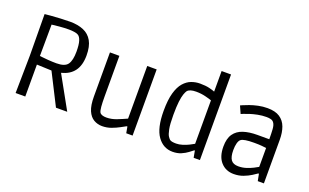

<svg xmlns="http://www.w3.org/2000/svg" viewBox="-85 -1163 2554 1587"><g transform="rotate(20 1192.5 -370.0)"><path d="M105 0 110 -329 107 -695Q122 -697 160 -700Q198 -703 244 -705.5Q290 -708 328 -708Q396 -708 446 -687Q496 -666 523 -618.5Q550 -571 550 -492Q550 -405 512 -354Q474 -303 402 -286V-283L559 0H460L320 -276L190 -281V0ZM338 -346Q412 -346 436.5 -381.5Q461 -417 461 -493Q461 -555 450.5 -587.5Q440 -620 422 -630Q411 -637 388.5 -640.5Q366 -644 340 -644Q299 -644 256.5 -640Q214 -636 191 -633L189 -356Q224 -352 263.5 -349Q303 -346 338 -346Z M869 13Q829 13 795.5 -6.5Q762 -26 742.5 -71Q723 -116 723 -195V-582H806V-226Q806 -171 809 -136Q812 -101 820 -87Q827 -76 842.5 -71Q858 -66 878 -66Q923 -66 967.5 -83.5Q1012 -101 1051 -119V-582H1134V0H1078L1068 -56H1062Q1047 -48 1017 -31.5Q987 -15 949 -1Q911 13 869 13Z M1489 13Q1407 13 1356 -58Q1305 -129 1305 -280Q1305 -377 1322.5 -438.5Q1340 -500 1370 -534Q1400 -568 1436.5 -581.5Q1473 -595 1512 -595Q1561 -595 1594 -587Q1627 -579 1643 -572V-753H1726V0H1671L1660 -60H1655Q1642 -50 1619 -32.5Q1596 -15 1563.5 -1Q1531 13 1489 13ZM1494 -61Q1520 -61 1549 -70Q1578 -79 1603 -91.5Q1628 -104 1643 -113V-495Q1625 -502 1586.5 -511.5Q1548 -521 1504 -521Q1448 -521 1428 -497Q1420 -486 1411.5 -462Q1403 -438 1397.5 -393.5Q1392 -349 1392 -276Q1392 -194 1400.5 -152Q1409 -110 1420 -94Q1431 -78 1437 -73Q1445 -66 1460 -63.5Q1475 -61 1494 -61Z M2027 13Q1957 13 1913.5 -35Q1870 -83 1870 -172Q1870 -243 1898.5 -283.5Q1927 -324 1979 -341Q2031 -358 2100 -358H2206Q2206 -408 2203.5 -445.5Q2201 -483 2187 -501Q2177 -515 2159.5 -519Q2142 -523 2123 -523Q2084 -523 2046.5 -515.5Q2009 -508 1978.5 -498Q1948 -488 1930 -480.5Q1912 -473 1912 -473L1883 -538Q1883 -538 1902 -546.5Q1921 -555 1953 -566.5Q1985 -578 2024.5 -586.5Q2064 -595 2106 -595Q2174 -595 2214 -568.5Q2254 -542 2271.5 -494.5Q2289 -447 2289 -383V0H2235L2223 -61H2217Q2203 -51 2175.5 -33.5Q2148 -16 2110 -1.5Q2072 13 2027 13ZM2041 -60Q2077 -60 2109.5 -70.5Q2142 -81 2167.5 -94Q2193 -107 2206 -115V-281Q2193 -283 2167 -285.5Q2141 -288 2099 -288Q2006 -288 1984 -269Q1971 -259 1964 -233.5Q1957 -208 1957 -172Q1957 -113 1976.5 -86.5Q1996 -60 2041 -60Z"/></g></svg>

Font: Ruda
Style: Regular
Weight: 400
Designer: Mariela Monsalve and Angelina Sanchez
Foundry: Mariela Monsalve and Angelina Sanchez
Version: Version 2.000